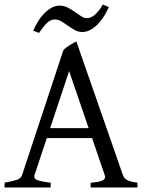

<svg xmlns="http://www.w3.org/2000/svg" viewBox="-20 -825 635 845"><path d="M370.1 -261.2 284.2 -512.2 200.7 -261.2ZM186 -217.3 131.8 -54.2Q127 -39.1 145 -32.2Q163.1 -25.4 203.1 -21V0H0V-21Q33.2 -26.9 52.7 -33.2Q72.3 -39.6 77.1 -54.2L258.8 -604Q270 -616.2 286.6 -626.2Q303.2 -636.2 315.9 -643.1L521 -54.2Q523.4 -47.4 527.8 -42Q532.2 -36.6 539.6 -32.7Q546.9 -28.8 558.1 -25.9Q569.3 -22.9 585 -21V0H378.9V-21Q417 -23.4 431.6 -30.8Q446.3 -38.1 440.9 -54.2L385.3 -217.3ZM459 -793.9Q450.2 -773.9 438 -754.4Q425.8 -734.9 410.9 -719.2Q396 -703.6 378.4 -693.8Q360.8 -684.1 341.8 -684.1Q324.7 -684.1 309.3 -692.6Q293.9 -701.2 279.3 -711.7Q264.6 -722.2 250.2 -730.7Q235.8 -739.3 221.7 -739.3Q202.1 -739.3 186 -723.4Q169.9 -707.5 151.9 -680.2L126 -689.9Q134.8 -710 146.7 -729.7Q158.7 -749.5 173.8 -765.1Q189 -780.8 206.3 -790.5Q223.6 -800.3 242.7 -800.3Q261.2 -800.3 277.8 -791.7Q294.4 -783.2 309.1 -772.7Q323.7 -762.2 336.9 -753.7Q350.1 -745.1 361.8 -745.1Q380.4 -745.1 398.2 -760.7Q416 -776.4 432.6 -805.2Z"/></svg>

Font: Gentium Plus Am
Style: Regular
Weight: 400
Designer: J. Victor Gaultney, Annie Olsen, Iska Routamaa, Becca Hirsbrunner
Foundry: SIL International
Version: Version 5.000